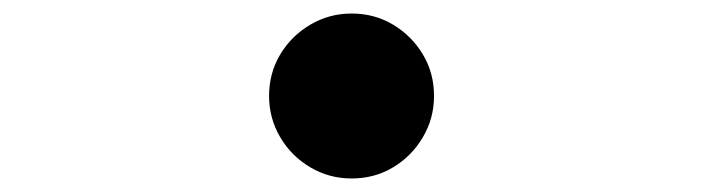

<svg xmlns="http://www.w3.org/2000/svg" viewBox="-20 -522 1040 284"><path d="M500 -502Q534 -502 561.5 -485.5Q589 -469 605.5 -441.5Q622 -414 622 -380Q622 -347 605.5 -319Q589 -291 561.5 -274.5Q534 -258 500 -258Q467 -258 439 -274.5Q411 -291 394.5 -319Q378 -347 378 -380Q378 -414 394.5 -441.5Q411 -469 439 -485.5Q467 -502 500 -502Z"/></svg>

Font: Noto Sans HK SemiBold
Style: Regular
Weight: 600
Version: Version 2.004-H2;hotconv 1.0.118;makeotfexe 2.5.65603